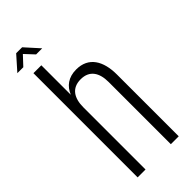

<svg xmlns="http://www.w3.org/2000/svg" viewBox="-264 -869 912 912"><g transform="rotate(-45 192.5 -412.5)"><path d="M68 -825 5 -754H45L88 -800L131 -754H172L108 -825ZM112 -418C112 -479 137 -521 197 -521C257 -521 282 -479 282 -418V0H335V-415C335 -506 298 -569 215 -569C162 -569 129 -543 112 -502V-700H59V0H112Z"/></g></svg>

Font: Modon Arabic
Style: Regular
Weight: 400
Designer: Ahmedzaza
Foundry: Ahmedzaza
Version: Version 2.010